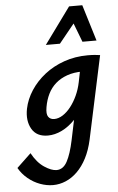

<svg xmlns="http://www.w3.org/2000/svg" viewBox="-127 -754 669 1087"><g transform="rotate(-5 207.5 -211.0)"><path d="M130 289Q94 289 57 275.5Q20 262 -11.5 236Q-43 210 -63 175L18 98Q48 153 88 179.5Q128 206 157 206Q195 206 217.5 164Q240 122 256 46L300 -164L385 -277Q370 -211 343 -158.5Q316 -106 280.5 -69Q245 -32 205 -12.5Q165 7 125 7Q61 7 34 -40Q7 -87 20 -154Q31 -208 63 -257Q95 -306 143.5 -344Q192 -382 254.5 -404Q317 -426 389 -426Q413 -426 429 -424.5Q445 -423 459 -421L358 51Q345 110 322 154.5Q299 199 268.5 229Q238 259 202.5 274Q167 289 130 289ZM169 -83Q193 -83 217.5 -98.5Q242 -114 263.5 -141.5Q285 -169 301 -204Q317 -239 325 -278L345 -377L402 -334Q389 -336 376.5 -336.5Q364 -337 351 -337Q302 -337 264 -323.5Q226 -310 198.5 -286Q171 -262 154.5 -228.5Q138 -195 131 -154Q124 -115 135.5 -99Q147 -83 169 -83ZM158 -505 308 -711H383L350 -643L238 -505ZM366 -505 314 -641 308 -711H383L446 -505Z"/></g></svg>

Font: Ysabeau Infant
Style: Bold Italic
Weight: 700
Italic angle: -12°
Designer: Christian Thalmann (Catharsis Fonts)
Version: Version 2.001;gftools[0.9.30]; featfreeze: ss01,ss02,lnum